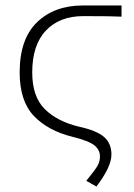

<svg xmlns="http://www.w3.org/2000/svg" viewBox="-20 -500 491 703"><path d="M333 183 296 162Q327 124 336.5 108Q346 92 346 73Q346 49 326 32.5Q306 16 246 1Q156 -21 104 -75.5Q52 -130 52 -235Q52 -357 115.5 -418.5Q179 -480 284 -480H425V-439Q391 -441 285 -441Q198 -441 148 -388Q98 -335 98 -235Q98 -146 144 -100.5Q190 -55 270 -36Q334 -22 361 1.5Q388 25 388 66Q388 111 333 183Z"/></svg>

Font: Toshiba Sans Light
Style: Regular
Weight: 300
Designer: Paul D. Hunt
Foundry: Toshiba Corporation
Version: Version 2.020;PS 2.0;hotconv 1.0.86;makeotf.lib2.5.63406